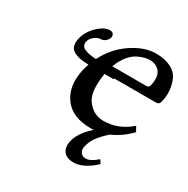

<svg xmlns="http://www.w3.org/2000/svg" viewBox="-145 -569 867 884"><g transform="rotate(30 288.5 -126.5)"><path d="M470.2 129.9Q444.3 155.3 414.6 170.7Q384.8 186 359.4 186Q322.8 186 305.9 165.8Q289.1 145.5 296.4 109.9Q307.1 60.1 364.3 9.3Q356.4 9.8 349.1 9.8Q250 9.8 206.5 -49.6Q163.1 -108.9 182.1 -199.2Q186.5 -219.2 193.4 -238.8Q138.2 -239.3 111.3 -256.6Q84.5 -273.9 93.3 -316.9Q102.1 -358.9 136.2 -392.3Q170.4 -425.8 201.7 -425.8Q212.4 -425.8 218.3 -418.5Q224.1 -411.1 222.2 -399.9Q219.7 -388.7 208.5 -378.9Q197.3 -369.1 184.6 -369.1Q168.5 -369.1 151.6 -356Q134.8 -342.8 130.9 -325.2Q126 -301.3 147.5 -290.8Q168.9 -280.3 210 -278.3Q247.6 -352.1 312.5 -395.5Q377.4 -439 438.5 -439Q485.8 -439 517.3 -422.9Q548.8 -406.7 560.5 -381.1Q572.3 -355.5 575.7 -323.5Q579.1 -291.5 570.3 -259.8Q566.9 -242.7 548.8 -243.2H328.6Q328.1 -241.2 327.6 -238.8H278.8Q270 -184.1 274.7 -147.7Q279.3 -111.3 298.1 -89.4Q316.9 -67.4 337.6 -58.1Q358.4 -48.8 381.3 -48.8Q460.9 -48.8 524.4 -105L538.6 -79.1Q495.1 -33.2 439.9 -9.3Q406.7 20 388.9 44.9Q371.1 69.8 365.2 99.1Q361.8 115.7 370.6 128.9Q379.4 142.1 397.9 142.1Q422.9 142.1 457 111.8L460 112.8ZM292 -287.1H473.1Q487.3 -287.1 490.2 -300.8Q501 -352.1 481.4 -375.5Q461.9 -398.9 429.7 -398.9Q417 -398.9 403.1 -395.8Q389.2 -392.6 367.7 -382.6Q346.2 -372.6 325.9 -347.9Q305.7 -323.2 292 -287.1Z"/></g></svg>

Font: Linux Biolinum
Style: Italic
Weight: 400
Italic angle: -12°
Designer: Philipp H. Poll
Foundry: Philipp H. Poll
Version: Version 1.1.3 ; ttfautohint (v0.9)